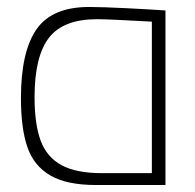

<svg xmlns="http://www.w3.org/2000/svg" viewBox="-20 -530 560 550"><path d="M454 -500V0H255Q171 0 124 -27.5Q77 -55 58.5 -108.5Q40 -162 40 -249Q40 -382 84.5 -446Q129 -510 235 -510Q273 -510 342.5 -506.5Q412 -503 454 -500ZM272 -34H415V-468Q291 -475 258 -475Q161 -475 120 -421.5Q79 -368 79 -252Q79 -174 96.5 -127Q114 -80 156 -57Q198 -34 272 -34Z"/></svg>

Font: Cairo ExtraLight
Style: Regular
Weight: 250
Designer: Mohamed Gaber, the designers of Titillium
Foundry: Kief Type Foundry
Version: Version 2.009; ttfautohint (v1.5.33-1714) -l 8 -r 50 -G 200 